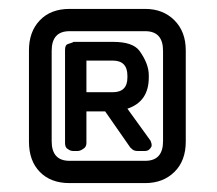

<svg xmlns="http://www.w3.org/2000/svg" viewBox="-20 -411 487 431"><path d="M290 -72Q282 -72 278 -75Q276 -77 274 -78.5Q272 -80 271 -82L216 -161H174V-90Q174 -81 167 -77Q160 -72 154 -72H145Q138 -72 133 -76Q126 -79 126 -90V-299Q126 -310 132 -312Q145 -316 145 -317H234Q278 -317 293 -297Q314 -268 314 -242V-237Q314 -183 266 -167L318 -95Q318 -95 320 -89Q321 -85 320 -82Q318 -78 314.5 -75Q311 -72 304 -72ZM266 -241Q266 -275 233 -275H174V-204H233Q266 -204 266 -237ZM136 0Q94 0 69.5 -25Q45 -50 45 -93V-298Q45 -340 69.5 -365.5Q94 -391 136 -391H306Q346 -391 371.5 -365.5Q397 -340 397 -298V-93Q397 -50 371.5 -25Q346 0 306 0ZM346 -297Q346 -341 306 -341H136Q96 -341 96 -297V-94Q96 -50 136 -50H306Q346 -50 346 -94ZM136 0Q94 0 69.5 -25Q45 -50 45 -93V-298Q45 -340 69.5 -365.5Q94 -391 136 -391H306Q346 -391 371.5 -365.5Q397 -340 397 -298V-93Q397 -50 371.5 -25Q346 0 306 0ZM346 -297Q346 -341 306 -341H136Q96 -341 96 -297V-94Q96 -50 136 -50H306Q346 -50 346 -94Z"/></svg>

Font: Chathura ExtraBold
Style: Regular
Weight: 800
Designer: Appaji Ambarisha Darbha
Foundry: Aditya Fonts
Version: Version 1.002 2016